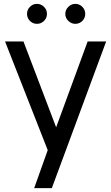

<svg xmlns="http://www.w3.org/2000/svg" viewBox="-20 -762 568 982"><path d="M133.1 -727.1Q147.9 -742.2 168.9 -742.2Q189.9 -742.2 205.1 -727.1Q220.2 -711.9 220.2 -690.9Q220.2 -669.9 205.1 -655Q189.9 -640.1 168.9 -640.1Q147.9 -640.1 133.1 -655Q118.2 -669.9 118.2 -690.9Q118.2 -711.9 133.1 -727.1ZM365.2 -742.2Q386.2 -742.2 401.1 -727.1Q416 -711.9 416 -690.9Q416 -669.9 401.1 -655Q386.2 -640.1 365.2 -640.1Q344.7 -640.1 329.3 -655.3Q314 -670.4 314 -690.9Q314 -711.4 329.3 -726.8Q344.7 -742.2 365.2 -742.2ZM428.2 -549.8H522.9L245.1 200.2H154.8L224.1 5.9L5.9 -549.8H100.1L267.1 -110.8Z"/></svg>

Font: Stilu
Style: Regular
Weight: 400
Designer: Genilson Lima Santos
Foundry: Genilson Lima Santos
Version: Version 1.200;PS 001.200;hotconv 1.0.88;makeotf.lib2.5.64775